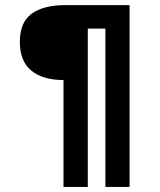

<svg xmlns="http://www.w3.org/2000/svg" viewBox="-20 -736 630 756"><path d="M230 0V-420.9Q148.9 -420.9 103.5 -457.8Q58.1 -494.6 58.1 -571.3Q58.1 -647.9 104.5 -681.9Q150.9 -715.8 237.3 -715.8H490.2V0H395V-623.5H325.7V0Z"/></svg>

Font: Monda SemiBold
Style: Regular
Weight: 600
Designer: Vernon Adams
Foundry: Vernon Adams
Version: Version 2.200